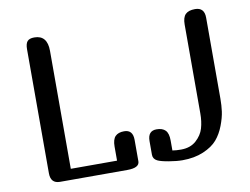

<svg xmlns="http://www.w3.org/2000/svg" viewBox="-77 -818 1208 928"><g transform="rotate(-10 527.5 -354.5)"><path d="M493 -187Q536 -187 536 -137V-32Q536 0 476 0H146Q100 0 100 -50V-659Q100 -686 110 -697.5Q120 -709 144 -709Q208 -709 208 -632V-53H435V-122Q435 -157 449.5 -172Q464 -187 493 -187ZM933 -709Q979 -709 979 -659V-261Q979 -229 975 -199Q971 -169 956.5 -131Q942 -93 918.5 -65.5Q895 -38 850.5 -19Q806 0 747 0Q719 0 680.5 -6.5Q642 -13 626 -21Q606 -31 606 -52V-119Q606 -169 649 -169Q678 -169 692.5 -154Q707 -139 707 -104V-55Q725 -52 749 -52Q795 -52 823.5 -77.5Q852 -103 861.5 -135.5Q871 -168 871 -208V-644Q871 -679 886 -694Q901 -709 933 -709Z"/></g></svg>

Font: Marmelad
Style: Regular
Weight: 400
Designer: Manvel Shmavonyan
Foundry: Cyreal
Version: Version 1.001;PS 001.001;hotconv 1.0.88;makeotf.lib2.5.64775